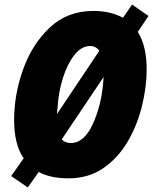

<svg xmlns="http://www.w3.org/2000/svg" viewBox="-20 -773 675 843"><path d="M233 -304Q237 -370 256.5 -431.5Q276 -493 307 -532Q338 -571 376 -571Q401 -571 416 -550L230 -272Q231 -286 233 -304ZM251 -161 435 -435Q434 -420 433 -410Q425 -310 387 -227.5Q349 -145 291 -145Q267 -145 251 -161ZM150 -18Q201 10 281 10Q369 10 434 -35Q499 -80 541 -152Q583 -224 603.5 -308Q624 -392 624 -469Q624 -571 585 -633L632 -703L560 -753L520 -695Q465 -725 390 -725Q276 -725 198.5 -652Q121 -579 81.5 -468.5Q42 -358 42 -246Q42 -138 84 -78L29 0L102 50Z"/></svg>

Font: Noto Sans Display SemiCondensed Black
Style: Italic
Weight: 900
Width: 4
Designer: Monotype Design team
Foundry: Monotype Imaging Inc.
Version: 1.000